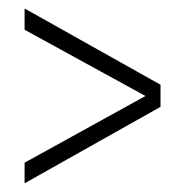

<svg xmlns="http://www.w3.org/2000/svg" viewBox="-20 -484 436 452"><path d="M322.4 -258 37.9 -414V-464L357.9 -284.5V-232.5L37.9 -52.5V-101Z"/></svg>

Font: Didactic
Style: Regular
Weight: 400
Designer: Tyler Finck
Foundry: Etcetera Type Co
Version: Version 3.007;FEAKit 1.0